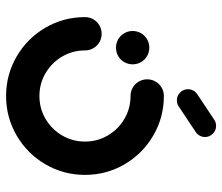

<svg xmlns="http://www.w3.org/2000/svg" viewBox="-70 -666 740 640"><g transform="rotate(90 300.0 -346.0)"><path d="M83.3 -418.1Q83.3 -433.3 90.7 -446.1Q98.1 -458.9 110.9 -466.3Q123.7 -473.7 138.9 -473.7Q154.1 -473.7 166.9 -466.3Q179.6 -458.9 187 -446.1Q194.4 -433.3 194.4 -418.1Q194.4 -403 187 -390.2Q179.6 -377.4 166.9 -370Q154.1 -362.6 138.9 -362.6Q123.7 -362.6 110.9 -370Q98.1 -377.4 90.7 -390.2Q83.3 -403 83.3 -418.1ZM244.4 -466.7Q244.4 -481.9 251.9 -494.6Q259.3 -507.4 272 -514.8Q284.8 -522.2 300 -522.2Q371.4 -522.2 431.9 -486.9Q492.3 -451.6 527.7 -391.1Q563 -330.6 563 -259.3Q563 -187.9 527.7 -127.4Q492.3 -66.9 431.9 -31.6Q371.4 3.7 300 3.7Q228.6 3.7 168.1 -31.6Q107.7 -66.9 72.3 -127.4Q37 -187.9 37 -259.3Q37 -274.4 44.4 -287.2Q51.9 -300 64.6 -307.4Q77.4 -314.8 92.6 -314.8Q107.8 -314.8 120.6 -307.4Q133.3 -300 140.7 -287.2Q148.1 -274.4 148.1 -259.3Q148.1 -217.9 168.6 -183.1Q189 -148.3 223.9 -127.8Q258.7 -107.4 300.1 -107.4Q341.5 -107.4 376.3 -127.8Q411.1 -148.3 431.5 -183.1Q451.9 -218 451.9 -259.3Q451.9 -300.7 431.4 -335.5Q411 -370.3 376.2 -390.7Q341.4 -411.1 300 -411.1Q284.8 -411.1 272 -418.5Q259.3 -425.9 251.9 -438.7Q244.4 -451.5 244.4 -466.7ZM314.4 -565.6Q299.3 -565.6 288.3 -576.5Q277.4 -587.4 277.4 -602.6Q277.4 -611.9 281.7 -619.8Q285.9 -627.8 293.3 -633L378.9 -690Q388.1 -696.3 399.6 -696.3Q414.8 -696.3 425.7 -685.4Q436.7 -674.4 436.7 -659.3Q436.7 -650 432.4 -642Q428.1 -634.1 420.7 -628.9L335.2 -571.9Q325.9 -565.6 314.4 -565.6Z"/></g></svg>

Font: 26F Galaxy Sans
Style: Regular
Weight: 400
Designer: C₂₉H₂₅N₃O₅
Version: Version 1.100;FEAKit 1.0